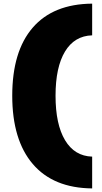

<svg xmlns="http://www.w3.org/2000/svg" viewBox="-20 -819 564 1065"><path d="M491.2 -623Q393.1 -620.1 340.6 -533.2Q288.1 -446.3 288.1 -288.1Q288.1 -129.4 340.8 -41.3Q393.6 46.9 491.2 49.8V226.1Q275.9 224.1 161.9 90.8Q47.9 -42.5 47.9 -288.1Q47.9 -534.2 161.4 -665.5Q274.9 -796.9 491.2 -798.8Z"/></svg>

Font: Mattone
Style: Bold
Weight: 700
Width: 6
Designer: Nunzio Mazzaferro
Foundry: Collletttivo
Version: Version 2.000;Glyphs 3.2 (3217)